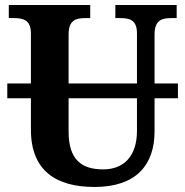

<svg xmlns="http://www.w3.org/2000/svg" viewBox="-20 -734 738 764"><path d="M9 -343H103V-218C103 -54 204 10 356 10C522 10 595 -78 595 -211V-343H688V-402H595V-597C595 -654 624 -662 662 -662H683V-714H439V-662H459C497 -662 525 -654 525 -601V-402H253V-597C253 -654 282 -662 319 -662H339V-714H15V-662H36C73 -662 103 -654 103 -601V-402H9ZM253 -210V-343H525V-213C525 -112 472 -60 391 -60C306 -60 253 -97 253 -210Z"/></svg>

Font: Noto Serif SemiCondensed
Style: Bold
Weight: 700
Width: 4
Designer: Monotype Design Team
Foundry: Monotype Imaging Inc.
Version: Version 2.015